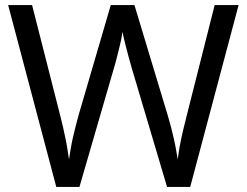

<svg xmlns="http://www.w3.org/2000/svg" viewBox="-20 -734 970 754"><path d="M917 -714 727 0H636L497 -468Q491 -489 485 -511Q479 -533 474 -553Q469 -573 465.5 -587.5Q462 -602 461 -609Q460 -602 457.5 -587.5Q455 -573 450 -553Q445 -533 439.5 -510.5Q434 -488 427 -465L292 0H201L12 -714H106L217 -278Q223 -255 228 -232.5Q233 -210 237.5 -188.5Q242 -167 245 -147Q248 -127 251 -108Q254 -128 257.5 -149Q261 -170 266 -192.5Q271 -215 277 -238Q283 -261 289 -283L415 -714H508L639 -280Q646 -257 652 -233.5Q658 -210 663 -188Q668 -166 671.5 -145.5Q675 -125 678 -108Q681 -133 686 -160.5Q691 -188 698 -218Q705 -248 713 -279L823 -714Z"/></svg>

Font: lkannada05
Style: Book
Weight: 400
Designer: Jelle Bosma - Monotype Design Team
Foundry: Monotype Imaging Inc.
Version: Version 2.003